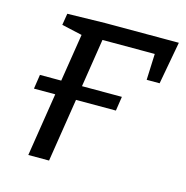

<svg xmlns="http://www.w3.org/2000/svg" viewBox="-84 -608 666 688"><g transform="rotate(15 248.5 -264.0)"><path d="M157 0H80L117 -235H38L46 -288H125L153 -465L77 -482L84 -525L223 -528H497L468 -370H420L424 -467H230L202 -288H350L342 -235H194Z"/></g></svg>

Font: Bitter
Style: Italic
Weight: 400
Italic angle: -9°
Designer: Sol Matas, and Bitter project Authors
Foundry: Sol Matas
Version: Version 2.001